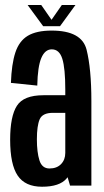

<svg xmlns="http://www.w3.org/2000/svg" viewBox="-20 -722 404 747"><path d="M252.5 0 243 -32.5Q241 -30 239 -27.5Q212 4.5 143.5 4.5Q78 4.5 48.8 -38.8Q19.5 -82 19.5 -178.5Q19.5 -269.5 45.8 -310.5Q72 -351.5 149 -351.5H234V-373.5Q234 -456 222.5 -493Q211 -530 181.5 -530Q155 -530 140.8 -496.5Q126.5 -463 125 -389L22.5 -399.5Q25 -473 39.8 -517.8Q54.5 -562.5 88.2 -582.8Q122 -603 181 -603Q298 -603 316.8 -528.8Q335.5 -454.5 335.5 -328.5V0ZM234 -127V-283H186Q145 -283 134.2 -257.5Q123.5 -232 123.5 -180Q123.5 -129.5 133.5 -98Q143.5 -66.5 172.5 -66.5Q201 -66.5 217.5 -83.5Q234 -100.5 234 -127ZM148 -620 87.5 -702.5H140.5L180.5 -645L220.5 -702.5H273.5L213.5 -620Z"/></svg>

Font: Anybody Condensed Medium
Style: Regular
Weight: 500
Width: 3
Designer: Tyler Finck
Foundry: Etcetera Type Company
Version: Version 1.010; ttfautohint (v1.8.3) -l 8 -r 50 -G 200 -x 14 